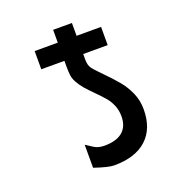

<svg xmlns="http://www.w3.org/2000/svg" viewBox="-131 -818 862 936"><g transform="rotate(-20 300.0 -350.5)"><path d="M292 -95.5Q353.5 -95.5 385.5 -122.8Q417.5 -150 417.5 -202Q417.5 -234 406.5 -259.8Q395.5 -285.5 379.5 -304.5Q363.5 -323.5 335 -352Q307.5 -379.5 291.2 -398.5Q275 -417.5 262.5 -440.5Q253 -459 250.8 -476.2Q248.5 -493.5 248.5 -524V-551H128.5V-645.5H248.5V-712H346V-645.5H473V-551H346V-524Q346 -506.5 349.2 -495Q352.5 -483.5 359.5 -474.2Q366.5 -465 381.5 -449.5L404 -426Q444.5 -385 470 -354.2Q495.5 -323.5 513.2 -283.8Q531 -244 531 -197.5Q531 -97 471.8 -43Q412.5 11 303 11Q273.5 11 201.5 -13.5V-133Q226 -116.5 238 -109.2Q250 -102 262.2 -98.8Q274.5 -95.5 292 -95.5Z"/></g></svg>

Font: JuliaMono
Style: Bold
Weight: 700
Monospace: yes
Designer: cormullion
Foundry: corm
Version: Version 0.055; ttfautohint (v1.8.4)